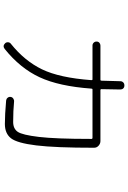

<svg xmlns="http://www.w3.org/2000/svg" viewBox="153 -825 694 1040"><g transform="rotate(90 500.0 -305.0)"><path d="M226.6 -459Q217.8 -459 211.4 -465.3Q205.1 -471.7 205.1 -481Q205.1 -490.2 211.4 -496.1Q217.8 -502 226.6 -502H412.1Q417 -502 417 -506.8Q419.9 -602.5 419.9 -609.4Q419.9 -619.1 426.3 -625.5Q432.6 -631.8 442.9 -631.8Q453.1 -631.8 459 -625.5Q464.8 -619.1 464.8 -609.4Q464.8 -571.3 462.9 -506.8Q462.9 -502 467.8 -502H744.1Q757.8 -502 769 -492.2Q780.3 -482.4 780.3 -467.8Q780.3 -257.8 767.6 -154.3Q754.9 -50.8 729 -17.6Q703.1 15.6 651.4 15.6Q601.6 15.6 524.4 8.8Q515.6 7.8 509.8 1Q503.9 -5.9 504.9 -15.1Q505.9 -24.4 513.7 -29.8Q521.5 -35.2 530.3 -34.2Q580.1 -29.3 640.6 -29.3Q676.8 -29.3 693.8 -53.7Q710.9 -78.1 721.7 -169.4Q732.4 -260.7 732.4 -447.3V-454.1Q732.4 -459 726.6 -459H464.8Q460 -459 460 -453.1Q447.3 -277.3 398.4 -172.4Q349.6 -67.4 245.1 16.6Q228.5 29.3 213.9 13.7Q208 6.8 209 -2.4Q210 -11.7 216.8 -16.6Q309.6 -90.8 355.5 -185.5Q401.4 -280.3 414.1 -453.1Q414.1 -459 410.2 -459Z"/></g></svg>

Font: Rounded-L Mgen+ 1m light
Style: Regular
Weight: 200
Designer: [Source Han Sans]
Ryoko NISHIZUKA  (kana & ideographs); Paul D. Hunt (Latin, Greek & Cyrillic); Wenlong ZHANG  (bopomofo
Version: Version 1.059.20150602